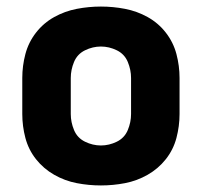

<svg xmlns="http://www.w3.org/2000/svg" viewBox="-20 -558 616 586"><path d="M288 8Q325 8 361.5 1Q398 -6 430.5 -24.5Q463 -43 486 -72Q509 -101 518.5 -137Q528 -173 528 -210V-320Q528 -357 518.5 -393Q509 -429 486 -458.5Q463 -488 430.5 -506Q398 -524 361.5 -531Q325 -538 288 -538Q251 -538 214.5 -531Q178 -524 145.5 -506Q113 -488 90 -458.5Q67 -429 57.5 -393Q48 -357 48 -320V-210Q48 -173 57.5 -137Q67 -101 90 -72Q113 -43 145.5 -24.5Q178 -6 214.5 1Q251 8 288 8ZM288 -114Q263 -114 239.5 -125.5Q216 -137 206 -161Q196 -185 196 -210V-320Q196 -345 206 -369Q216 -393 239.5 -404.5Q263 -416 288 -416Q313 -416 336.5 -404.5Q360 -393 370 -369Q380 -345 380 -320V-210Q380 -185 370 -161Q360 -137 336.5 -125.5Q313 -114 288 -114Z"/></svg>

Font: Iosevka Sparkle Heavy
Style: Regular
Weight: 900
Designer: Belleve Invis
Foundry: Belleve Invis
Version: Version 4.5.0; ttfautohint (v1.8.3)